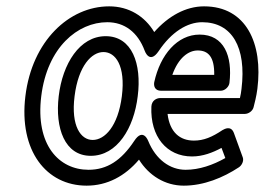

<svg xmlns="http://www.w3.org/2000/svg" viewBox="-20 -548 837 605"><path d="M165 -245C153 -144 184 -57 266 -57C349 -57 402 -144 414 -245C427 -347 396 -434 313 -434C231 -434 177 -347 165 -245ZM215 -245C227 -341 269 -384 306 -384C344 -384 376 -341 364 -245C352 -150 310 -107 272 -107C235 -107 203 -150 215 -245ZM110 -245C129 -399 225 -478 318 -478C372 -478 414 -447 436 -388C436 -388 451 -344 480 -387C520 -447 570 -478 617 -478C711 -478 757 -399 741 -268C740 -258 738 -247 736 -239H485C474 -239 458 -232 457 -212C453 -118 505 -55 585 -55C619 -55 650 -67 678 -82L690 -50C651 -28 608 -13 565 -13C516 -13 471 -45 447 -104C447 -104 431 -147 403 -104C362 -42 317 -13 259 -13C166 -13 91 -91 110 -245ZM60 -245C39 -73 126 37 253 37C318 37 374 7 418 -45C449 5 500 37 559 37C622 37 683 12 733 -21C742 -27 749 -41 745 -52L717 -129C708 -153 688 -142 681 -138C648 -116 622 -105 591 -105C547 -105 515 -131 508 -189H751C763 -189 776 -198 779 -210C782 -222 788 -244 791 -268C809 -411 756 -528 623 -528C565 -528 510 -497 466 -447C436 -497 386 -528 324 -528C198 -528 81 -419 60 -245ZM488 -262H675C690 -262 702 -276 703 -287C713 -371 686 -439 609 -439C539 -439 485 -376 466 -289C464 -278 467 -262 488 -262ZM523 -312C542 -366 574 -389 603 -389C636 -389 656 -369 655 -312Z"/></svg>

Font: Falling Sky
Style: CondOuObl
Weight: 400
Designer: Paul D. Hunt
Foundry: Adobe Systems Incorporated
Version: Version 1.02